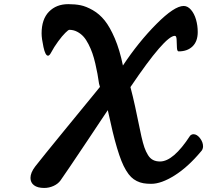

<svg xmlns="http://www.w3.org/2000/svg" viewBox="-20 -864 1009 935"><path d="M466.8 -440.9 462.4 -456.1Q458.5 -482.9 454.6 -504.6Q450.7 -526.4 444.1 -554.7Q437.5 -583 429.9 -604.7Q422.4 -626.5 410.9 -648.9Q399.4 -671.4 386.5 -685.8Q373.5 -700.2 355.7 -709.5Q337.9 -718.8 317.4 -718.8Q313 -718.8 298.1 -704.1Q283.2 -689.5 263.2 -662.4Q243.2 -635.3 228.5 -607.4Q220.7 -592.8 213.9 -592.8Q200.7 -592.8 191.7 -634.8Q182.6 -676.8 182.6 -701.2Q182.6 -770.5 218.5 -807.1Q254.4 -843.8 312.5 -843.8Q345.7 -843.8 372.6 -838.4Q399.4 -833 431.9 -814.5Q464.4 -795.9 489.7 -764.4Q515.1 -732.9 539.1 -677Q563 -621.1 578.6 -544.9Q654.3 -659.2 741.7 -747.1Q829.1 -835 874.5 -835Q894 -835 910.2 -816.2Q926.3 -797.4 934.6 -768.6Q942.9 -739.7 942.9 -708Q942.9 -662.6 917.7 -638.2Q892.6 -613.8 850.1 -613.8Q842.3 -613.8 841.6 -632.6Q840.8 -651.4 840.1 -670.4Q839.4 -689.5 831.5 -689.5Q783.7 -689.5 615.2 -439.9Q627 -395.5 637.7 -346.4Q648.4 -297.4 654.8 -264.9Q661.1 -232.4 668.7 -199.2Q676.3 -166 683.3 -145.8Q690.4 -125.5 700.7 -108.9Q710.9 -92.3 725.3 -85Q739.7 -77.6 759.3 -77.6Q824.2 -77.6 905.8 -203.1Q913.1 -210.4 922.4 -210.4Q939 -210.4 953.9 -191.2Q968.8 -171.9 968.8 -151.4Q968.8 -136.2 958 -125.5Q895.5 -50.8 830.6 -9.8Q765.6 31.2 716.3 31.2Q694.8 31.2 678.2 28.3Q661.6 25.4 646 17.6Q630.4 9.8 618.2 -2.2Q606 -14.2 593.8 -34.4Q581.5 -54.7 571.3 -80.6Q561 -106.4 549.8 -143.8Q538.6 -181.2 528.1 -225.1Q517.6 -269 504.9 -327.6Q492.7 -309.6 472.2 -278.8Q451.7 -248 435.8 -224.1Q419.9 -200.2 406.2 -179.7Q298.8 -19 274.4 15.1Q262.7 31.2 241 41.3Q219.2 51.3 195.3 51.3Q162.6 51.3 145.5 38.1Q128.4 24.9 128.4 2.4Q128.4 -22.9 151.4 -53.2Q166.5 -72.8 204.8 -120.1Q243.2 -167.5 286.9 -220.9Q330.6 -274.4 372.3 -325.2Q414.1 -376 440.9 -408.9Q467.8 -441.9 466.8 -440.9Z"/></svg>

Font: iCiel Pacifico
Style: Regular
Weight: 400
Designer: Vernon Adams
Foundry: Vernon Adams
Version: Version 1.00 September 26, 2014, initial release